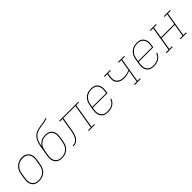

<svg xmlns="http://www.w3.org/2000/svg" viewBox="324 -2139 3552 3552"><g transform="rotate(-45 2100.0 -363.5)"><path d="M246 8Q217 8 189 1.5Q161 -5 138.5 -20Q116 -35 101 -58.5Q86 -82 79.5 -109Q73 -136 73.5 -165Q74 -194 79 -223L96 -323Q100 -351 109 -377.5Q118 -404 133.5 -428.5Q149 -453 171 -473Q193 -493 219 -505.5Q245 -518 273 -524.5Q301 -531 328 -531Q356 -531 384 -523.5Q412 -516 434.5 -500.5Q457 -485 472 -462Q487 -439 494 -411.5Q501 -384 500 -355Q499 -326 494 -297L478 -197Q473 -169 464 -142.5Q455 -116 439.5 -91.5Q424 -67 402 -47Q380 -27 354 -14.5Q328 -2 300.5 3Q273 8 246 8ZM246 -11Q271 -11 296.5 -15.5Q322 -20 345.5 -32Q369 -44 389 -62.5Q409 -81 423 -103.5Q437 -126 445 -150.5Q453 -175 457 -200L474 -300Q478 -326 479 -352.5Q480 -379 474 -403.5Q468 -428 455 -449Q442 -470 421.5 -484Q401 -498 376 -503.5Q351 -509 325 -509Q300 -509 275 -504Q250 -499 226.5 -487Q203 -475 183.5 -456.5Q164 -438 150 -416Q136 -394 128 -369.5Q120 -345 116 -320L100 -220Q95 -194 94.5 -168Q94 -142 99.5 -117.5Q105 -93 117.5 -72Q130 -51 150 -37Q170 -23 195 -17Q220 -11 246 -11Z M846 8Q817 8 789 1.5Q761 -5 738.5 -20Q716 -35 701 -58.5Q686 -82 679.5 -109Q673 -136 673.5 -165Q674 -194 679 -223L694 -315Q695 -322 696 -328.5Q697 -335 699 -341L701 -358Q702 -365 703.5 -371.5Q705 -378 706 -384Q711 -415 716.5 -446Q722 -477 732 -507.5Q742 -538 757.5 -567Q773 -596 796 -620Q819 -644 848 -660Q877 -676 908 -684.5Q939 -693 970.5 -697Q1002 -701 1033.5 -706Q1065 -711 1096 -718Q1127 -725 1158 -735L1155 -716Q1128 -707 1100 -700Q1072 -693 1044 -688.5Q1016 -684 988 -680.5Q960 -677 932 -671Q904 -665 876.5 -653Q849 -641 826.5 -622Q804 -603 787 -578Q770 -553 759.5 -526.5Q749 -500 743 -472Q737 -444 732 -417Q747 -442 769 -462.5Q791 -483 817 -496.5Q843 -510 871 -515Q899 -520 927 -520Q956 -520 984 -513.5Q1012 -507 1034.5 -491.5Q1057 -476 1071.5 -453Q1086 -430 1092.5 -403Q1099 -376 1098.5 -347Q1098 -318 1093 -289L1078 -197Q1073 -169 1064 -142.5Q1055 -116 1039.5 -91.5Q1024 -67 1002 -47Q980 -27 954 -14.5Q928 -2 900.5 3Q873 8 846 8ZM846 -11Q871 -11 896.5 -15.5Q922 -20 945.5 -32Q969 -44 989 -62.5Q1009 -81 1023 -103.5Q1037 -126 1045 -150.5Q1053 -175 1057 -200L1073 -292Q1077 -318 1077.5 -344Q1078 -370 1072.5 -394.5Q1067 -419 1054.5 -440Q1042 -461 1022 -475Q1002 -489 977 -495Q952 -501 926 -501Q901 -501 876 -496.5Q851 -492 827 -480Q803 -468 783 -449.5Q763 -431 749 -408.5Q735 -386 727 -361.5Q719 -337 715 -313L700 -220Q695 -194 694.5 -168Q694 -142 699.5 -117.5Q705 -93 717.5 -72Q730 -51 750 -37Q770 -23 795 -17Q820 -11 846 -11Z M1144 0 1147 -19Q1168 -19 1189 -23.5Q1210 -28 1228 -41Q1246 -54 1259.5 -72Q1273 -90 1282.5 -109.5Q1292 -129 1298.5 -149.5Q1305 -170 1309.5 -190.5Q1314 -211 1317.5 -231.5Q1321 -252 1324 -272Q1325 -274 1325 -275.5Q1325 -277 1325 -279L1362 -501H1293V-520H1792V-501H1720L1640 -19H1709V0H1548V-19H1619L1699 -501H1383L1346 -277Q1346 -276 1345.5 -275Q1345 -274 1345 -273Q1341 -250 1337.5 -227.5Q1334 -205 1328.5 -182.5Q1323 -160 1315.5 -137.5Q1308 -115 1297 -93.5Q1286 -72 1270 -53.5Q1254 -35 1233.5 -22Q1213 -9 1190 -4.5Q1167 0 1144 0Z M2048 8Q2019 8 1990.5 2Q1962 -4 1939.5 -19.5Q1917 -35 1902 -58Q1887 -81 1880 -108Q1873 -135 1873.5 -164.5Q1874 -194 1879 -223L1896 -323Q1900 -351 1909 -377.5Q1918 -404 1933.5 -428.5Q1949 -453 1971.5 -473Q1994 -493 2019.5 -505.5Q2045 -518 2073 -523Q2101 -528 2128 -528Q2157 -528 2185 -521.5Q2213 -515 2235.5 -500Q2258 -485 2272.5 -461.5Q2287 -438 2294 -411Q2301 -384 2300 -355Q2299 -326 2294 -297L2287 -251H1905L1900 -220Q1895 -194 1894.5 -167.5Q1894 -141 1899.5 -117Q1905 -93 1918.5 -72Q1932 -51 1952 -36.5Q1972 -22 1997 -16.5Q2022 -11 2048 -11Q2078 -11 2108.5 -16.5Q2139 -22 2167.5 -37.5Q2196 -53 2216.5 -78.5Q2237 -104 2245 -134H2266Q2257 -100 2234.5 -71Q2212 -42 2181 -23.5Q2150 -5 2116 1.5Q2082 8 2048 8ZM1908 -269H2269L2274 -300Q2278 -326 2279 -352Q2280 -378 2274.5 -402.5Q2269 -427 2256 -448Q2243 -469 2223.5 -483Q2204 -497 2178.5 -503Q2153 -509 2127 -509Q2103 -509 2077.5 -504.5Q2052 -500 2028.5 -488Q2005 -476 1985 -457.5Q1965 -439 1950.5 -416.5Q1936 -394 1928 -369.5Q1920 -345 1916 -320Z M2748 0V-19H2819L2859 -257Q2821 -242 2781.5 -233Q2742 -224 2702 -224Q2673 -224 2645.5 -230Q2618 -236 2594 -249Q2570 -262 2552 -282.5Q2534 -303 2525.5 -329.5Q2517 -356 2518 -385Q2519 -414 2523 -443L2533 -501H2464V-520H2625V-501H2554L2544 -440Q2540 -413 2539 -387Q2538 -361 2546 -337Q2554 -313 2570.5 -295Q2587 -277 2608.5 -265Q2630 -253 2655.5 -248Q2681 -243 2707 -243Q2746 -243 2785.5 -252Q2825 -261 2862 -276L2899 -501H2831V-520H2992V-501H2920L2840 -19H2909V0Z M3248 8Q3219 8 3190.5 2Q3162 -4 3139.5 -19.5Q3117 -35 3102 -58Q3087 -81 3080 -108Q3073 -135 3073.5 -164.5Q3074 -194 3079 -223L3096 -323Q3100 -351 3109 -377.5Q3118 -404 3133.5 -428.5Q3149 -453 3171.5 -473Q3194 -493 3219.5 -505.5Q3245 -518 3273 -523Q3301 -528 3328 -528Q3357 -528 3385 -521.5Q3413 -515 3435.5 -500Q3458 -485 3472.5 -461.5Q3487 -438 3494 -411Q3501 -384 3500 -355Q3499 -326 3494 -297L3487 -251H3105L3100 -220Q3095 -194 3094.5 -167.5Q3094 -141 3099.5 -117Q3105 -93 3118.5 -72Q3132 -51 3152 -36.5Q3172 -22 3197 -16.5Q3222 -11 3248 -11Q3278 -11 3308.5 -16.5Q3339 -22 3367.5 -37.5Q3396 -53 3416.5 -78.5Q3437 -104 3445 -134H3466Q3457 -100 3434.5 -71Q3412 -42 3381 -23.5Q3350 -5 3316 1.5Q3282 8 3248 8ZM3108 -269H3469L3474 -300Q3478 -326 3479 -352Q3480 -378 3474.5 -402.5Q3469 -427 3456 -448Q3443 -469 3423.5 -483Q3404 -497 3378.5 -503Q3353 -509 3327 -509Q3303 -509 3277.5 -504.5Q3252 -500 3228.5 -488Q3205 -476 3185 -457.5Q3165 -439 3150.5 -416.5Q3136 -394 3128 -369.5Q3120 -345 3116 -320Z M3582 0V-19H3653L3733 -501H3664V-520H3825V-501H3754L3718 -281H4063L4099 -501H4031V-520H4192V-501H4120L4040 -19H4109V0H3948V-19H4019L4060 -262H3715L3674 -19H3743V0Z"/></g></svg>

Font: Iosevka Etoile Thin Oblique
Style: Regular
Weight: 100
Italic angle: -9°
Designer: Belleve Invis
Foundry: Belleve Invis
Version: Version 15.5.2; ttfautohint (v1.8.4)